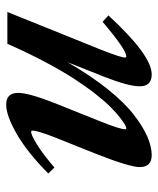

<svg xmlns="http://www.w3.org/2000/svg" viewBox="36 -541 516 628"><g transform="rotate(-90 294.0 -227.0)"><path d="M100.6 11.2Q61.5 11.2 61.5 -27.8Q61.5 -61 105 -171.4L158.7 -305.7Q180.7 -362.3 180.7 -377.9Q180.7 -383.3 177.2 -383.3Q167 -383.3 136.5 -364.7Q106 -346.2 60.1 -307.1L40.5 -327.1Q108.4 -394.5 168.9 -429.7Q229.5 -464.8 266.1 -464.8Q304.2 -464.8 304.2 -425.3Q304.2 -391.6 271 -306.6L210.9 -156.7Q185.1 -92.3 185.1 -75.2Q185.1 -71.8 189 -71.8Q191.9 -71.8 200 -76.2Q208 -80.6 223.4 -92.5Q238.8 -104.5 257.1 -122.6Q275.4 -140.6 299.8 -171.6Q324.2 -202.6 349.6 -241.5Q375 -280.3 405.3 -337.4Q435.5 -394.5 464.8 -460.9H568.8L444.8 -153.3Q419.9 -89.8 419.9 -76.7Q419.9 -71.8 423.3 -71.8Q445.3 -71.8 536.6 -149.4L557.6 -130.4Q427.2 11.2 364.7 11.2Q325.7 11.2 325.7 -27.8Q325.7 -64.9 357.4 -145.5L404.3 -263.7Q361.3 -189 316.9 -133.5Q272.5 -78.1 233.4 -47.9Q194.3 -17.6 161.4 -3.2Q128.4 11.2 100.6 11.2Z"/></g></svg>

Font: Elstob 6pt
Style: Italic
Weight: 700
Italic angle: -20°
Designer: Peter S. Baker
Version: Version 1.015